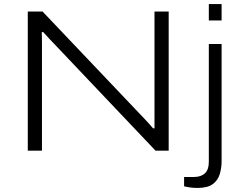

<svg xmlns="http://www.w3.org/2000/svg" viewBox="-20 -743 1192 947"><path d="M117 0V-686H190L668 -183Q678 -173 690.5 -159.5Q703 -146 715 -133Q727 -120 735 -110H742Q742 -126 742 -152.5Q742 -179 742 -201V-686H812V0H747L265 -508Q244 -529 224 -551Q204 -573 193 -585H186Q187 -566 187 -535Q187 -504 187 -481V0ZM1010 -642V-723H1073V-642ZM954 184Q941 184 929.5 183Q918 182 907.5 180Q897 178 888 176V130H936Q971 130 990.5 112Q1010 94 1010 56V-526H1073V52Q1073 85 1064 115.5Q1055 146 1029.5 165Q1004 184 954 184Z"/></svg>

Font: Archivo Expanded ExtraLight
Style: Regular
Weight: 250
Width: 7
Designer: Hector Gatti
Foundry: Omnibus-Type
Version: Version 2.001